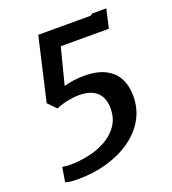

<svg xmlns="http://www.w3.org/2000/svg" viewBox="-138 -859 866 968"><g transform="rotate(-20 295.0 -374.5)"><path d="M112 6Q100 6 81.5 4.5Q63 3 48 -2L61 -80Q72.5 -78 81.8 -77Q91 -76 100 -76Q153.5 -76 205.2 -87.5Q257 -99 299 -123.2Q341 -147.5 366 -185Q391 -222.5 391 -274Q391 -330.5 359 -360.8Q327 -391 263 -391Q245 -391 222.8 -387.8Q200.5 -384.5 178.5 -378.8Q156.5 -373 139 -365L97 -408L175 -747H457L467 -755H543L520 -654H262L212 -459Q234 -466 264.2 -470Q294.5 -474 319 -474Q388 -474 432.5 -452Q477 -430 498.5 -389.2Q520 -348.5 520 -293Q520 -226 489 -171Q458 -116 402.5 -76.5Q347 -37 272.8 -15.5Q198.5 6 112 6Z"/></g></svg>

Font: Koeln Type Sans
Style: Italic
Weight: 400
Italic angle: -7.5°
Designer: Eben Sorkin
Foundry: Eben Sorkin
Version: Version 2.001